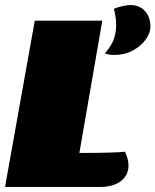

<svg xmlns="http://www.w3.org/2000/svg" viewBox="-22 -742 617 762"><path d="M293 -135Q436 -135 474 -140Q488 -110 488 -85Q488 -47 458 -23.5Q428 0 373 0H-2L116 -660H384ZM496 -722Q531 -722 553 -698.5Q575 -675 575 -635Q575 -613 557.5 -587Q540 -561 507 -542.5Q474 -524 431 -524Q415 -524 405.5 -526.5Q396 -529 394 -530Q422 -562 430.5 -589Q439 -616 439 -643Q439 -674 430 -707Q441 -712 461 -717Q481 -722 496 -722Z"/></svg>

Font: Sansita Black Italic
Style: Regular
Weight: 900
Italic angle: -11°
Designer: Pablo Cosgaya
Foundry: Omnibus-Type
Version: Version 1.006